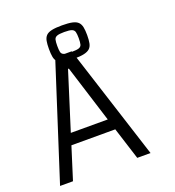

<svg xmlns="http://www.w3.org/2000/svg" viewBox="-149 -961 983 1078"><g transform="rotate(-20 342.0 -422.0)"><path d="M24.8 0 246.1 -688H344.5L565.3 0H486L424.8 -192.7H162.7L102 0ZM183.4 -259.3H404.1L296.5 -602.2H291.5ZM342 -644.3Q304.7 -644.3 281.5 -649.6Q258.3 -654.8 247.2 -665.9Q236.1 -677 232.5 -696.2Q229 -715.3 229 -744Q229 -772.2 232.5 -791.3Q236.1 -810.4 247.2 -822Q258.3 -833.6 281.5 -838.7Q304.7 -843.7 342.5 -843.7Q381.3 -843.7 404.2 -838.7Q427.2 -833.6 438.6 -822Q449.9 -810.4 453.7 -791.3Q457.5 -772.2 457.5 -744Q457.5 -715.3 453.7 -696.2Q449.9 -677 438.3 -665.9Q426.6 -654.8 404 -649.6Q381.3 -644.3 342 -644.3ZM342 -684.8Q373.8 -684.8 387.2 -689.5Q400.6 -694.3 403.8 -706.9Q407.1 -719.6 407.1 -744Q407.1 -767.4 403.8 -780.6Q400.6 -793.7 387.2 -799Q373.8 -804.2 342 -804.2Q311.7 -804.2 298.3 -799Q284.8 -793.7 281.8 -780.6Q278.8 -767.4 278.8 -744Q278.8 -719.6 281.8 -706.9Q284.8 -694.3 298.3 -689.5Q311.7 -684.8 342 -684.8Z"/></g></svg>

Font: Saira Thin SemiCondensed
Style: Regular
Weight: 100
Width: 4
Version: Version 1.101